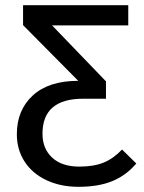

<svg xmlns="http://www.w3.org/2000/svg" viewBox="-20 -709 556 741"><path d="M506 -78Q467 -32 413.5 -10Q360 12 283 12Q213 12 158.5 -14Q104 -40 74.5 -86Q45 -132 45 -191Q45 -284 106.5 -340.5Q168 -397 281 -397H282L69 -612V-689H475V-611H181L389 -395V-328H301Q144 -328 144 -193Q144 -135 181.5 -100.5Q219 -66 286 -66Q342 -66 380 -81.5Q418 -97 451 -132Z"/></svg>

Font: Fira Sans
Style: Regular
Weight: 400
Designer: bBox Type GmbH & Carrois Corporate GbR & Edenspiekermann AG
Foundry: bBox Type GmbH & Carrois Corporate GbR & Edenspiekermann AG
Version: Version 4.301